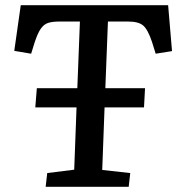

<svg xmlns="http://www.w3.org/2000/svg" viewBox="-20 -720 683 740"><path d="M156 0 162 -53 266 -66 275 -306H116L122 -380H278L288 -637H209Q183 -637 166.5 -632Q150 -627 138 -610.5Q126 -594 114 -558L100 -513L35 -524L60 -700H628L643 -523L580 -513L566 -558Q550 -606 532 -621.5Q514 -637 474 -637H396L386 -380H539L535 -306H383L374 -65L482 -53L476 0Z"/></svg>

Font: Literata 12pt Medium
Style: Italic
Weight: 500
Italic angle: -2°
Designer: Latin by Veronika Burian and Jose Scaglione. Greek by Irene Vlachou. Cyrillic by Vera Evstafieva
Foundry: TypeTogether
Version: Version 3.002